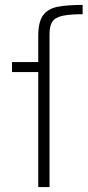

<svg xmlns="http://www.w3.org/2000/svg" viewBox="-20 -763 357 783"><path d="M136 0V-469H29V-510H136V-617Q136 -674 156 -701Q176 -728 216 -735.5Q256 -743 317 -743V-705Q264 -705 234.5 -698.5Q205 -692 193.5 -674.5Q182 -657 182 -625V0Z"/></svg>

Font: Saira ExtraLight
Style: Regular
Weight: 200
Designer: Hector Gatti with collaboration of the Omnibus-Type team
Foundry: Omnibus-Type
Version: Version 1.100; ttfautohint (v1.8.3)